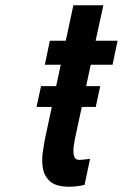

<svg xmlns="http://www.w3.org/2000/svg" viewBox="-20 -702 467 730"><path d="M243.5 8Q270.5 8 301.5 1L322.5 -98Q306 -96 296 -95Q286 -94 282 -94Q265 -94 261.2 -109.8Q257.5 -125.5 260.5 -146.8Q263.5 -168 267 -184L291 -295.5H344L361 -374.5H307.5L325 -456H408L427 -547H343.5L373 -682H259L230 -547H169.5L150.5 -456H211L193.5 -374.5H136L119 -295.5H177L151.5 -176Q147 -153.5 142.5 -122.5Q138 -91.5 143.2 -61.5Q148.5 -31.5 171.2 -11.8Q194 8 243.5 8Z"/></svg>

Font: League Gothic SemiExpanded Italic
Style: Regular
Weight: 400
Width: 6
Designer: The League of Moveable Type
Version: Version 1.600; ttfautohint (v1.8.3)